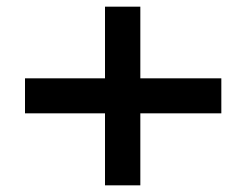

<svg xmlns="http://www.w3.org/2000/svg" viewBox="-20 -598 740 576"><path d="M295 -42V-578H401V-42ZM55 -258V-363H644V-258Z"/></svg>

Font: BioRhyme SemiExpanded SemiBold
Style: Regular
Weight: 600
Width: 6
Designer: Aoife Mooney
Foundry: Aoife Mooney Type
Version: Version 1.600;gftools[0.9.33]